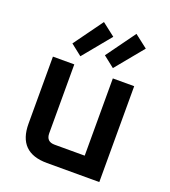

<svg xmlns="http://www.w3.org/2000/svg" viewBox="-142 -885 874 988"><g transform="rotate(20 295.5 -391.0)"><path d="M71 -158V-525H188V-148Q188 -102 234 -102H399V-525H516V0H229Q71 0 71 -158ZM142 -623 257 -782 328 -727 203 -575ZM320 -623 435 -782 506 -727 381 -575Z"/></g></svg>

Font: Oxanium SemiBold
Style: Regular
Weight: 600
Designer: Severin Meyer
Version: Version 2.000